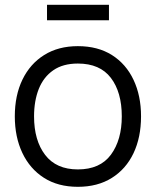

<svg xmlns="http://www.w3.org/2000/svg" viewBox="-20 -742 632 778"><path d="M170.5 -660V-722.5H421.5V-660ZM295.5 15Q215 15 158 -21.5Q101 -58 70.5 -122.5Q40 -187 40 -270.5Q40 -355.5 71 -419.5Q102 -483.5 159.2 -519.2Q216.5 -555 295.5 -555Q376.5 -555 433.8 -518.8Q491 -482.5 521.2 -418.2Q551.5 -354 551.5 -270.5Q551.5 -185.5 521 -121.2Q490.5 -57 433 -21Q375.5 15 295.5 15ZM295.5 -55.5Q385.5 -55.5 429.5 -115.2Q473.5 -175 473.5 -270.5Q473.5 -368.5 429.2 -426.5Q385 -484.5 295.5 -484.5Q235 -484.5 195.8 -457.2Q156.5 -430 137.2 -381.8Q118 -333.5 118 -270.5Q118 -173 163 -114.2Q208 -55.5 295.5 -55.5Z"/></svg>

Font: Manrope ExtraLight
Style: Regular
Weight: 400
Version: Version 4.504